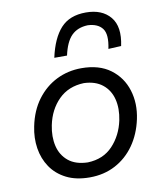

<svg xmlns="http://www.w3.org/2000/svg" viewBox="-86 -835 770 914"><g transform="rotate(-10 299.0 -378.0)"><path d="M274 11Q208 11 161.2 -12.8Q114.5 -36.5 87 -77Q59.5 -117.5 51.5 -168.8Q43.5 -220 55 -274.5Q70 -348.5 109 -400.8Q148 -453 203.5 -480.5Q259 -508 324 -508Q409.5 -508 463.8 -467.8Q518 -427.5 538.2 -362.2Q558.5 -297 542.5 -222.5Q527.5 -152.5 490.5 -100Q453.5 -47.5 398.2 -18.2Q343 11 274 11ZM277 -61Q352 -63.5 398 -112.2Q444 -161 459 -232Q470.5 -288 459 -333.5Q447.5 -379 413.2 -406.5Q379 -434 323.5 -436Q248.5 -433.5 201 -386Q153.5 -338.5 138.5 -265Q127.5 -211 138.2 -165.2Q149 -119.5 183.5 -91Q218 -62.5 277 -61ZM467 -576Q481.5 -644.5 459.8 -673.2Q438 -702 389 -704Q339.5 -702 310.5 -672.8Q281.5 -643.5 267.5 -579H206Q226 -671 269 -718.2Q312 -765.5 391 -765.5Q469 -765.5 508.8 -717.8Q548.5 -670 529 -579Z"/></g></svg>

Font: Commissioner Flair
Style: Italic
Weight: 400
Italic angle: -12°
Designer: Kostas Bartsokas
Foundry: Kostas Bartsokas
Version: Version 1.000; ttfautohint (v1.8.3)